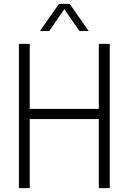

<svg xmlns="http://www.w3.org/2000/svg" viewBox="-20 -965 660 985"><path d="M77 0V-740H132.5V-406.5H487V-740H543V0H487V-354H132.5V0ZM185 -806 282.5 -945H337.5L435 -806H387.5L310 -918L232.5 -806Z"/></svg>

Font: Encode Sans Condensed Light
Style: Regular
Weight: 300
Width: 3
Designer: Multiple Designers
Foundry: Impallari Type
Version: Version 3.000; ttfautohint (v1.8.3) -l 8 -r 50 -G 200 -x 14 